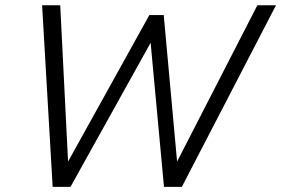

<svg xmlns="http://www.w3.org/2000/svg" viewBox="-20 -710 1069 730"><path d="M180.2 0.5 140.1 -689.9H209L238.8 -95.7L547.9 -652.8H602.5L653.3 -95.7L958.5 -689.9H1029.3L671.4 0.5H603.5L552.7 -547.4L248 0.5Z"/></svg>

Font: HK Grotesk Legacy
Style: Italic
Weight: 400
Italic angle: -13°
Designer: Alfredo Marco Pradil
Foundry: Hanken Design Co.
Version: Version 2.022;PS 002.022;hotconv 1.0.88;makeotf.lib2.5.64775